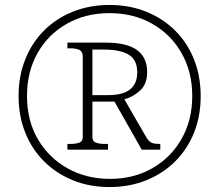

<svg xmlns="http://www.w3.org/2000/svg" viewBox="-20 -745 885 775"><path d="M422 10Q342 10 275 -17Q208 -44 158.5 -93Q109 -142 82 -209.5Q55 -277 55 -358Q55 -438 82 -505.5Q109 -573 158 -622Q207 -671 274.5 -698Q342 -725 422 -725Q502 -725 569.5 -698Q637 -671 686.5 -622Q736 -573 763 -505.5Q790 -438 790 -357Q790 -276 763 -209Q736 -142 686.5 -93Q637 -44 569.5 -17Q502 10 422 10ZM424 -23Q520 -23 595 -66Q670 -109 713 -184.5Q756 -260 756 -358Q756 -455 713 -530.5Q670 -606 594.5 -649Q519 -692 422 -692Q326 -692 250.5 -649.5Q175 -607 132 -531.5Q89 -456 89 -358Q89 -257 133.5 -182Q178 -107 253.5 -65Q329 -23 424 -23ZM252 -141V-164H265Q285 -164 299.5 -169Q314 -174 314 -192V-515Q314 -538 299.5 -544Q285 -550 265 -550H252V-573H406Q492 -573 533 -543Q574 -513 574 -454Q574 -406 546 -380Q518 -354 482 -344L571 -190Q581 -174 591.5 -169Q602 -164 627 -164V-141H552L442 -335H353V-192Q353 -174 367.5 -169Q382 -164 402 -164H416V-141ZM415 -361Q477 -361 505.5 -384.5Q534 -408 534 -453Q534 -503 500 -524Q466 -545 397 -545H353V-361Z"/></svg>

Font: Noto Serif Malayalam ExtraLight
Style: Regular
Weight: 200
Designer: Indian type Foundry, Jelle Bosma, Monotype Design Team
Foundry: Monotype Imaging Inc.
Version: Version 2.104; ttfautohint (v1.8.4.7-5d5b)